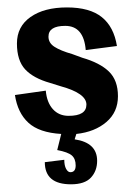

<svg xmlns="http://www.w3.org/2000/svg" viewBox="-20 -348 352 509"><path d="M198.4 -194.8 171.7 -204.6Q140.6 -213.5 124.6 -223.8Q108.5 -234 108.5 -250.9Q108.5 -279.4 153 -279.4Q202 -279.4 207.3 -215.3L290 -226Q282 -276.7 250 -302.5Q218 -328.3 157.5 -328.3Q97 -328.3 60.9 -302.9Q24.9 -277.6 24.9 -232.7Q24.9 -187.7 46.7 -164.1Q68.5 -140.6 113 -128.1L141.5 -119.2Q209.1 -100.5 209.1 -70.7Q209.1 -40.9 161.9 -40.9Q136.1 -40.9 120.1 -58.7Q104.1 -76.5 101.4 -107.7L19.6 -96.1Q26.7 -48.9 55.2 -22.7Q83.6 3.6 142.3 7.1L131.7 49.8Q160.1 55.2 170.4 64.1Q180.6 73 180.6 90.7Q180.6 108.5 166.4 108.5Q160.1 108.5 155.2 99.6Q150.4 90.7 150.4 75.6L98.8 81.9Q98.8 140.6 168.1 140.6Q204.6 140.6 221.1 122.8Q237.5 105 237.5 78.3Q237.5 30.2 177.9 21.4L182.4 7.1Q231.3 1.8 262 -24.5Q292.7 -50.7 292.7 -93Q292.7 -135.2 268.7 -158.4Q244.7 -181.5 198.4 -194.8Z"/></svg>

Font: Gidugu
Style: Regular
Weight: 400
Designer: Purushoth Kumar Guthula
Foundry: Silicon Andhra, USA.
Version: Version 1.0.5; ttfautohint (v1.2.25-373a) -l 7 -r 28 -G 50 -